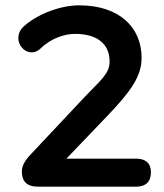

<svg xmlns="http://www.w3.org/2000/svg" viewBox="-20 -700 616 720"><path d="M123 0H491C527 0 546 -19 546 -54C546 -87 527 -105 491 -105H229L385 -268C472 -359 511 -415 511 -483C511 -597 428 -680 277 -680C205 -680 117 -646 67 -599C16 -549 82 -470 133 -519C173 -558 225 -573 261 -573C342 -573 391 -537 391 -470C391 -424 360 -402 299 -338L97 -123C74 -99 62 -79 62 -57C62 -20 80 0 123 0Z"/></svg>

Font: SN Pro SemiBold
Style: Regular
Weight: 600
Designer: Tobias Whetton
Foundry: Supernotes
Version: Version 1.003;Glyphs 3.3 (3324)